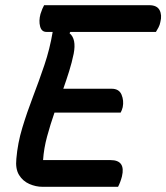

<svg xmlns="http://www.w3.org/2000/svg" viewBox="-20 -720 641 740"><path d="M144 0Q118 0 93 -11Q68 -22 53.5 -45.5Q39 -69 43 -108Q48 -168 66 -227.5Q84 -287 107 -347Q130 -407 151 -469Q172 -531 183 -597H159Q140 -597 134.5 -618.5Q129 -640 136 -666Q140 -678 143 -685.5Q146 -693 150 -700H555Q585 -700 595 -681Q605 -662 598 -635Q596 -624 591 -614.5Q586 -605 581 -597H251L248 -592Q275 -570 264 -513Q257 -479 246.5 -445.5Q236 -412 224 -378H410Q439 -378 448.5 -355Q458 -332 453 -307Q450 -295 445 -286H190Q174 -240 161.5 -194Q149 -148 146 -103H406Q465 -103 450 -40Q444 -17 435 0Z"/></svg>

Font: Recursive Sn Csl St Med
Style: Italic
Weight: 500
Italic angle: -15°
Version: Version 1.079;hotconv 1.0.112;makeotfexe 2.5.65598; ttfautoh